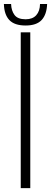

<svg xmlns="http://www.w3.org/2000/svg" viewBox="-39 -966 262 986"><path d="M67.5 0V-800H116.5V0ZM92.5 -835Q35.5 -835 9 -863Q-17.5 -891 -19 -945.5H18Q19 -911.5 35.5 -889.2Q52 -867 92.5 -867Q128.5 -867 147.2 -888Q166 -909 166.5 -945.5H203Q201 -891.5 174.8 -863.2Q148.5 -835 92.5 -835Z"/></svg>

Font: Big Shoulders Stencil Text ExtraLight
Style: Regular
Weight: 250
Version: Version 2.001